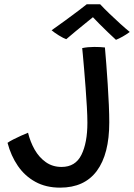

<svg xmlns="http://www.w3.org/2000/svg" viewBox="-20 -874 631 904"><path d="M263 9.5Q196.5 9.5 146.8 -17.8Q97 -45 64.2 -92.8Q31.5 -140.5 15.5 -201.5Q24 -208 42 -217.2Q60 -226.5 79.5 -235.2Q99 -244 112 -249Q122.5 -206 143.2 -169.5Q164 -133 195.8 -110.5Q227.5 -88 270 -88Q335 -88 363.2 -144.8Q391.5 -201.5 391.5 -296Q391.5 -327 389 -370.8Q386.5 -414.5 383 -461.2Q379.5 -508 376 -549Q372.5 -590 370 -617Q367.5 -644 367 -647.5Q393 -653 423.5 -653Q452.5 -653 474 -650.5Q477 -617.5 480.5 -572Q484 -526.5 487.2 -476.8Q490.5 -427 492.5 -380.2Q494.5 -333.5 494.5 -298Q494.5 -148.5 436 -69.5Q377.5 9.5 263 9.5ZM451.5 -854Q470.5 -833.5 496.2 -808.8Q522 -784 547.5 -761Q573 -738 591 -723.5Q574 -711 557 -701.5Q540 -692 526 -686.5Q511.5 -699.5 490 -720.2Q468.5 -741 448.2 -761.2Q428 -781.5 417.5 -793Q406 -783.5 383.2 -765.2Q360.5 -747 335.5 -726.2Q310.5 -705.5 292 -689.5Q279.5 -693.5 257.2 -707.2Q235 -721 223 -731.5Q252.5 -752 287.2 -777.5Q322 -803 350.5 -824.5Q379 -846 388.5 -854Q397.5 -854 418.8 -854Q440 -854 451.5 -854Z"/></svg>

Font: Grandstander
Style: Regular
Weight: 400
Designer: Tyler Finck
Foundry: Etcetera Type Co
Version: Version 1.200; ttfautohint (v1.8.3)